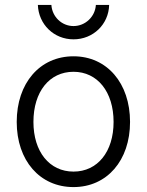

<svg xmlns="http://www.w3.org/2000/svg" viewBox="-20 -745 597 781"><path d="M279 16C415 16 509 -92 509 -249C509 -407 415 -516 279 -516C142 -516 48 -407 48 -249C48 -92 142 16 279 16ZM279 -47C181 -47 116 -128 116 -249C116 -372 181 -453 279 -453C376 -453 442 -372 442 -249C442 -128 377 -47 279 -47ZM279 -585C359 -585 422 -646 424 -725H370C367 -677 327 -639 279 -639C231 -639 192 -677 189 -725H134C137 -646 199 -585 279 -585Z"/></svg>

Font: Uncut Sans Book
Style: Regular
Weight: 350
Designer: Kasper Nordkvist
Foundry: UNCUT.wtf
Version: Version 1.304;Glyphs 3.2 (3246)